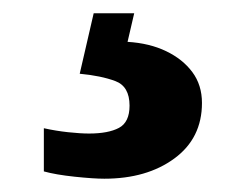

<svg xmlns="http://www.w3.org/2000/svg" viewBox="-20 -29 373 289"><path d="M137 240Q121 240 92.5 237Q64 234 46 229V164Q64 168 82.5 170Q101 172 114 172Q143 172 159 163.5Q175 155 175 130Q175 101 153.5 93Q132 85 100 82L121 -9H182L172 34Q205 36 230 48Q255 60 269.5 79.5Q284 99 284 126Q284 179 242.5 209.5Q201 240 137 240Z"/></svg>

Font: Noto Serif Ethiopic ExtraBold
Style: Regular
Weight: 800
Version: Version 2.102